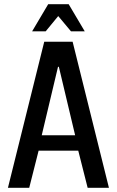

<svg xmlns="http://www.w3.org/2000/svg" viewBox="-20 -900 560 920"><path d="M18 0 192 -700H328L502 0H400L355 -178H165L120 0ZM180 -252H340L262 -580H258ZM134 -750 211 -880H309L386 -750H320L259 -823L199 -750Z"/></svg>

Font: Cuprum Medium
Style: Regular
Weight: 500
Designer: Jovanny Lemonad
Foundry: Jovanny Lemonad
Version: Version 3.000